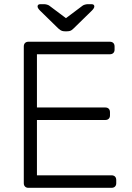

<svg xmlns="http://www.w3.org/2000/svg" viewBox="-20 -900 632 920"><path d="M116 0Q106 0 100 -6Q94 -12 94 -22V-677Q94 -688 100 -694Q106 -700 116 -700H506Q517 -700 523 -694Q529 -688 529 -677V-662Q529 -652 523 -646Q517 -640 506 -640H157V-385H484Q495 -385 501 -379Q507 -373 507 -362V-347Q507 -337 501 -331Q495 -325 484 -325H157V-60H514Q525 -60 531 -54Q537 -48 537 -37V-22Q537 -12 531 -6Q525 0 514 0ZM291 -750Q284 -750 277 -752Q270 -754 259 -764L172 -849Q160 -861 160 -869Q160 -880 174 -880H191Q197 -880 204.5 -878Q212 -876 216 -873L296 -813L376 -873Q380 -876 387.5 -878Q395 -880 401 -880H418Q432 -880 432 -869Q432 -861 420 -849L333 -764Q323 -754 316 -752Q309 -750 301 -750Z"/></svg>

Font: Rubik Light
Style: Regular
Weight: 300
Designer: Hubert and Fischer
Foundry: Hubert and Fischer
Version: Version 2.300;gftools[0.9.30]